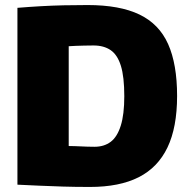

<svg xmlns="http://www.w3.org/2000/svg" viewBox="-20 -730 746 760"><path d="M336 10Q278 10 229 8.5Q180 7 135.5 5Q91 3 49 1V-699Q98 -703 142.5 -705.5Q187 -708 232 -709Q277 -710 327 -710Q454 -710 532 -672.5Q610 -635 645.5 -555.5Q681 -476 681 -350Q681 -226 643 -146.5Q605 -67 529 -28.5Q453 10 336 10ZM354 -149Q392 -149 418 -168.5Q444 -188 458 -232.5Q472 -277 472 -349Q472 -426 458.5 -469.5Q445 -513 418 -531.5Q391 -550 350 -550Q331 -550 313 -549.5Q295 -549 280 -548.5Q265 -548 252 -547V-152Q265 -152 277 -151.5Q289 -151 301 -150.5Q313 -150 325.5 -149.5Q338 -149 354 -149Z"/></svg>

Font: Georama ExtraBold
Style: Regular
Weight: 800
Designer: Jean-Baptiste Levee
Foundry: Production Type
Version: Version 1.001